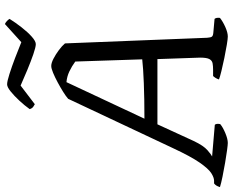

<svg xmlns="http://www.w3.org/2000/svg" viewBox="-135 -846 949 783"><g transform="rotate(-90 339.5 -454.5)"><path d="M148 0Q141 0 118.5 -3Q96 -6 67 -11Q38 -16 11 -21.5Q-16 -27 -32 -32Q-27 -49 -17 -56H-6Q7 -56 25 -67.5Q43 -79 68 -115Q93 -151 127 -224L328 -651Q338 -660 356.5 -671.5Q375 -683 395.5 -694Q416 -705 434 -712.5Q452 -720 462 -720Q474 -720 491.5 -711Q509 -702 526.5 -689Q544 -676 554 -664L577 -84Q578 -70 581.5 -65Q585 -60 598 -59L654 -54Q660 -47 658 -32Q643 -20 620.5 -10Q598 0 582 0Q573 0 548.5 -4Q524 -8 495 -14Q466 -20 441.5 -26Q417 -32 407 -36Q409 -43 413 -49.5Q417 -56 421 -60H447Q461 -60 472.5 -62Q484 -64 490 -75Q496 -86 496 -113L490 -287H224L156 -139Q137 -99 118.5 -83Q100 -67 93 -64L222 -53Q228 -47 225 -31Q212 -20 188 -10Q164 0 148 0ZM247 -340Q329 -340 392 -342.5Q455 -345 489 -349L480 -622Q461 -636 440 -646Q419 -656 396 -658ZM551 -783Q539 -783 510 -793Q481 -803 446 -817.5Q411 -832 382 -845L306 -787Q302 -789 295.5 -793.5Q289 -798 286 -808Q301 -829 320.5 -850Q340 -871 358 -885.5Q376 -900 387 -900Q399 -900 429 -890.5Q459 -881 494.5 -867.5Q530 -854 559 -842L633 -909Q640 -906 646 -900Q652 -894 654 -890Q639 -866 619.5 -841Q600 -816 581.5 -799.5Q563 -783 551 -783Z"/></g></svg>

Font: Texturina
Style: Italic
Weight: 400
Italic angle: -11°
Designer: Guillermo Torres Carreño
Foundry: Omnibus-Type
Version: Version 1.002; ttfautohint (v1.8.3)